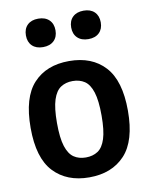

<svg xmlns="http://www.w3.org/2000/svg" viewBox="-88 -843 717 917"><g transform="rotate(-10 271.0 -384.5)"><path d="M271 10Q162 10 98.5 -57.5Q35 -125 35 -271Q35 -418.5 97.8 -486.2Q160.5 -554 271 -554Q381.5 -554 444.2 -485.8Q507 -417.5 507 -272Q507 -125.5 443.8 -57.8Q380.5 10 271 10ZM271 -86.5Q305 -86.5 329.2 -102.5Q353.5 -118.5 366.2 -158.5Q379 -198.5 379 -270.5Q379 -344 366 -384.5Q353 -425 328.8 -441Q304.5 -457 271 -457Q237.5 -457 213.2 -441Q189 -425 176 -385Q163 -345 163 -272.5Q163 -199.5 176 -159.2Q189 -119 213 -102.8Q237 -86.5 271 -86.5ZM381 -641Q347.5 -641 328.2 -659.5Q309 -678 309 -710Q309 -742 328.2 -760.5Q347.5 -779 381 -779Q414.5 -779 433.5 -760.5Q452.5 -742 452.5 -710Q452.5 -678 433.5 -659.5Q414.5 -641 381 -641ZM161 -641Q127.5 -641 108.5 -659.5Q89.5 -678 89.5 -710Q89.5 -742 108.5 -760.5Q127.5 -779 161 -779Q194.5 -779 213.8 -760.5Q233 -742 233 -710Q233 -678 213.8 -659.5Q194.5 -641 161 -641Z"/></g></svg>

Font: Encode Sans SmCnd SmBold
Style: Regular
Weight: 600
Width: 4
Designer: Multiple Designers
Foundry: Impallari Type
Version: Version 3.002; ttfautohint (v1.8.3) -l 8 -r 50 -G 200 -x 14 